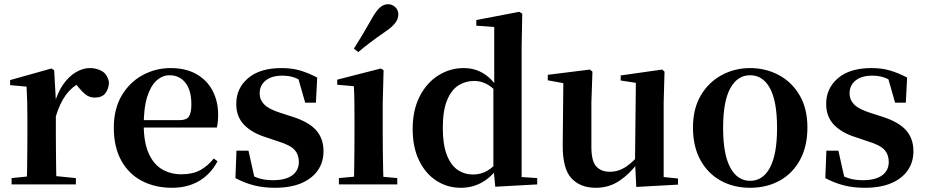

<svg xmlns="http://www.w3.org/2000/svg" viewBox="-20 -875 4390 911"><path d="M35 0V-30L143 -41H230L340 -30V0ZM106 0Q108 -25 108.5 -67Q109 -109 109.5 -154.5Q110 -200 110 -235V-310Q110 -361 109 -394Q108 -427 106 -464L28 -471V-495L224 -550L237 -542L245 -399V-398V-235Q245 -200 245.5 -154.5Q246 -109 246.5 -67Q247 -25 248 0ZM244 -320 211 -381H238Q253 -436 279.5 -474Q306 -512 339.5 -532Q373 -552 406 -552Q439 -552 464.5 -537Q490 -522 497 -485Q496 -453 480 -432.5Q464 -412 430 -412Q405 -412 387 -426Q369 -440 350 -464L327 -491L363 -485Q321 -463 292.5 -424.5Q264 -386 244 -320Z M796 16Q716 16 653.5 -16.5Q591 -49 555.5 -113Q520 -177 520 -269Q520 -359 558 -422.5Q596 -486 657.5 -519Q719 -552 789 -552Q863 -552 913.5 -522.5Q964 -493 989.5 -443Q1015 -393 1015 -331Q1015 -296 1009 -270H578V-305H833Q865 -305 876.5 -322.5Q888 -340 888 -380Q888 -446 860 -482Q832 -518 784 -518Q751 -518 723 -493Q695 -468 678.5 -416Q662 -364 662 -283Q662 -201 685 -148.5Q708 -96 748.5 -72Q789 -48 841 -48Q894 -48 930.5 -68Q967 -88 994 -123L1012 -110Q981 -50 926 -17Q871 16 796 16Z M1284 16Q1230 16 1185 4.5Q1140 -7 1097 -30L1102 -160H1159L1190 -21L1142 -26V-62Q1174 -41 1204 -30.5Q1234 -20 1275 -20Q1335 -20 1366.5 -43Q1398 -66 1398 -107Q1398 -141 1377.5 -164Q1357 -187 1297 -205L1241 -224Q1176 -244 1138.5 -282.5Q1101 -321 1101 -382Q1101 -456 1157 -504Q1213 -552 1316 -552Q1365 -552 1404 -540.5Q1443 -529 1485 -507L1479 -388H1428L1390 -521L1432 -508V-477Q1402 -498 1377 -507Q1352 -516 1319 -516Q1269 -516 1240.5 -493Q1212 -470 1212 -432Q1212 -402 1233.5 -379.5Q1255 -357 1312 -339L1368 -321Q1446 -296 1480.5 -256.5Q1515 -217 1515 -158Q1515 -105 1487.5 -66Q1460 -27 1409 -5.5Q1358 16 1284 16Z M1588 0V-30L1695 -40H1757L1865 -30V0ZM1659 0Q1660 -25 1660.5 -67Q1661 -109 1661.5 -154.5Q1662 -200 1662 -235V-308Q1662 -358 1661.5 -394Q1661 -430 1659 -466L1580 -473V-497L1787 -550L1800 -542L1796 -388V-235Q1796 -200 1796.5 -154.5Q1797 -109 1798 -67Q1799 -25 1800 0ZM1659 -644Q1679 -675 1699.5 -709.5Q1720 -744 1749 -795Q1767 -826 1784 -840.5Q1801 -855 1822 -855Q1840 -855 1855 -841.5Q1870 -828 1870 -806Q1870 -786 1855.5 -766.5Q1841 -747 1810 -726Q1765 -695 1735.5 -672.5Q1706 -650 1680 -628Z M2166 16Q2102 16 2050 -18Q1998 -52 1968 -114.5Q1938 -177 1938 -263Q1938 -352 1971 -417Q2004 -482 2059.5 -517Q2115 -552 2180 -552Q2231 -552 2271.5 -528Q2312 -504 2346 -454H2355L2338 -437Q2311 -466 2284.5 -478.5Q2258 -491 2230 -491Q2189 -491 2155.5 -470Q2122 -449 2101.5 -400Q2081 -351 2081 -268Q2081 -189 2100 -140Q2119 -91 2151.5 -69Q2184 -47 2224 -47Q2255 -47 2282 -59.5Q2309 -72 2336 -101L2355 -81H2344Q2311 -34 2266 -9Q2221 16 2166 16ZM2330 11 2321 -81V-83V-457L2325 -468V-747L2240 -753V-780L2444 -819L2458 -810L2455 -653V-35L2529 -30V0Z M2807 16Q2733 16 2691 -29.5Q2649 -75 2650 -188L2653 -498L2683 -475L2579 -494V-520L2779 -545L2791 -535L2786 -389V-178Q2786 -111 2809 -85.5Q2832 -60 2873 -60Q2916 -60 2953.5 -86Q2991 -112 3021 -154L3054 -103H3007Q2969 -51 2919.5 -17.5Q2870 16 2807 16ZM2999 12 2993 -109V-112L2997 -482L2925 -493V-517L3122 -545L3133 -535L3129 -389V-35L3197 -28V1Z M3539 16Q3460 16 3398.5 -18.5Q3337 -53 3302.5 -117Q3268 -181 3268 -270Q3268 -359 3305 -422Q3342 -485 3404 -518.5Q3466 -552 3539 -552Q3613 -552 3675 -519Q3737 -486 3774 -423Q3811 -360 3811 -270Q3811 -181 3776 -116.5Q3741 -52 3679.5 -18Q3618 16 3539 16ZM3539 -17Q3600 -17 3633.5 -80Q3667 -143 3667 -268Q3667 -394 3633.5 -456Q3600 -518 3539 -518Q3479 -518 3445 -456Q3411 -394 3411 -268Q3411 -143 3445 -80Q3479 -17 3539 -17Z M4083 16Q4029 16 3984 4.5Q3939 -7 3896 -30L3901 -160H3958L3989 -21L3941 -26V-62Q3973 -41 4003 -30.5Q4033 -20 4074 -20Q4134 -20 4165.5 -43Q4197 -66 4197 -107Q4197 -141 4176.5 -164Q4156 -187 4096 -205L4040 -224Q3975 -244 3937.5 -282.5Q3900 -321 3900 -382Q3900 -456 3956 -504Q4012 -552 4115 -552Q4164 -552 4203 -540.5Q4242 -529 4284 -507L4278 -388H4227L4189 -521L4231 -508V-477Q4201 -498 4176 -507Q4151 -516 4118 -516Q4068 -516 4039.5 -493Q4011 -470 4011 -432Q4011 -402 4032.5 -379.5Q4054 -357 4111 -339L4167 -321Q4245 -296 4279.5 -256.5Q4314 -217 4314 -158Q4314 -105 4286.5 -66Q4259 -27 4208 -5.5Q4157 16 4083 16Z"/></svg>

Font: Noto Serif SC ExtraLight
Style: Bold
Weight: 700
Version: Version 2.002-H1;hotconv 1.1.0;makeotfexe 2.6.0